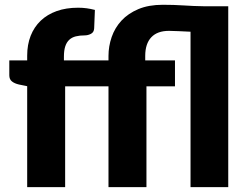

<svg xmlns="http://www.w3.org/2000/svg" viewBox="-20 -764 1004 784"><path d="M91 0V-412L57 -419Q39.5 -423 28.8 -431.5Q18 -440 18 -456.5V-517.5H91V-537Q91 -581.5 105.2 -617.8Q119.5 -654 146.2 -679.5Q173 -705 211.5 -718.8Q250 -732.5 299 -732.5Q318 -732.5 334 -730.2Q350 -728 367.5 -723.5L364.5 -648Q363.5 -632 351.2 -625.8Q339 -619.5 326 -619.5Q305.5 -619.5 289.5 -615.5Q273.5 -611.5 262.8 -601.5Q252 -591.5 246.5 -574.8Q241 -558 241 -532.5V-517.5H423V-535.5Q423 -575 436 -612.8Q449 -650.5 476 -679.8Q503 -709 545 -726.8Q587 -744.5 645 -744.5Q690 -744.5 730.5 -741.8Q771 -739 811.5 -738.5H912V0H758V-634.5Q732.5 -635.5 708.8 -636.8Q685 -638 670 -638Q622.5 -638 597.8 -611.8Q573 -585.5 573 -535.5V-517.5H694.5V-411.5H578V0H423V-411.5H246V0Z"/></svg>

Font: Lato ExtraBold
Style: Regular
Weight: 800
Designer: Lukasz Dziedzic with Adam Twardoch and Botio Nikoltchev
Foundry: tyPoland Lukasz Dziedzic
Version: Version 2.015; 2015-08-06; http://www.latofonts.com/